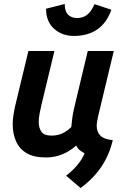

<svg xmlns="http://www.w3.org/2000/svg" viewBox="-20 -781 648 967"><path d="M352 -600Q293 -600 252.5 -636Q212 -672 212 -737L306 -761Q306 -724 323 -707Q340 -690 369 -690Q396 -690 417.5 -705.5Q439 -721 456 -760L541 -732Q517 -665 469.5 -632.5Q422 -600 352 -600ZM386 166 313 104Q332 89 348.5 73Q365 57 380 37Q395 17 406 -9Q394 -15 382.5 -24Q371 -33 364 -48Q348 -33 324.5 -19Q301 -5 272.5 3.5Q244 12 210 12Q150 12 113.5 -10Q77 -32 60.5 -70Q44 -108 44 -154Q44 -176 47.5 -199.5Q51 -223 56 -246L123 -524H254L189 -254Q184 -232 179.5 -209.5Q175 -187 175 -167Q175 -137 188.5 -117.5Q202 -98 240 -98Q268 -98 291.5 -108Q315 -118 339 -141Q341 -158 343 -177Q345 -196 349 -216Q353 -236 357 -252L422 -524H553L475 -199Q472 -184 469.5 -171Q467 -158 467 -146Q467 -118 484.5 -99Q502 -80 548 -75Q536 -24 514 19Q492 62 460 98.5Q428 135 386 166Z"/></svg>

Font: Ubuntu Sans
Style: Bold Italic
Weight: 700
Italic angle: -13.5°
Designer: Dalton Maag Ltd
Foundry: Dalton Maag Ltd
Version: Version 1.006